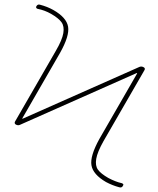

<svg xmlns="http://www.w3.org/2000/svg" viewBox="-20 -767 695 846"><path d="M50 -218Q42 -223 46 -231L226 -543Q254 -591 259 -621Q264 -651 251 -669Q238 -687 205 -706Q177 -722 146 -728Q142 -729 140 -732Q138 -735 140 -739Q146 -750 157 -746Q188 -738 215 -723Q273 -690 280 -649.5Q287 -609 244 -533L78 -245V-244H80L594 -472Q603 -476 612.5 -471Q622 -466 616 -457L436 -145Q409 -97 404 -67Q399 -37 411.5 -19.5Q424 -2 457 17Q489 34 516 40Q520 41 522.5 44Q525 47 522 51Q517 62 505 58Q475 50 447 35Q390 2 383 -38.5Q376 -79 418 -155L584 -443V-445H582L68 -217Q60 -213 50 -218Z"/></svg>

Font: Rounded Mplus 1c Thin
Style: Regular
Weight: 250
Version: Version 1.059.20150529